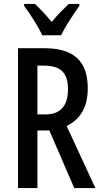

<svg xmlns="http://www.w3.org/2000/svg" viewBox="-20 -960 517 980"><path d="M196 -780H292C313 -825 356 -889 385 -930V-940H331C299 -909 277 -888 244 -848C215 -883 182 -918 158 -940H103V-930C137 -885 176 -822 196 -780ZM206 -714H72V0H171V-294H232L359 0H467L320 -317C394 -353 428 -417 428 -509C428 -646 359 -714 206 -714ZM205 -625C288 -625 327 -590 327 -505C327 -421 290 -376 212 -376H171V-625Z"/></svg>

Font: Noto Sans Sinhala UI ExtraCondensed Medium
Style: Regular
Weight: 500
Width: 2
Designer: Jelle Bosma - Monotype Design Team
Foundry: Monotype Imaging Inc.
Version: Version 2.006